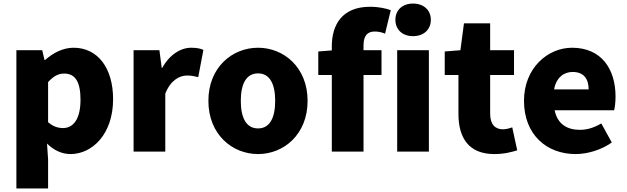

<svg xmlns="http://www.w3.org/2000/svg" viewBox="-20 -851 3518 1078"><path d="M72 207H250V44L244 -45C282 -7 328 14 376 14C498 14 615 -98 615 -294C615 -469 529 -583 393 -583C334 -583 278 -554 233 -514H230L217 -569H72ZM334 -132C307 -132 278 -140 250 -165V-390C280 -423 307 -438 340 -438C403 -438 432 -391 432 -291C432 -177 388 -132 334 -132Z M730 0H908V-325C937 -400 988 -427 1030 -427C1055 -427 1072 -423 1093 -418L1122 -571C1106 -578 1087 -583 1053 -583C996 -583 933 -546 891 -470H888L875 -569H730Z M1429 14C1573 14 1707 -96 1707 -285C1707 -473 1573 -583 1429 -583C1284 -583 1150 -473 1150 -285C1150 -96 1284 14 1429 14ZM1429 -130C1362 -130 1332 -190 1332 -285C1332 -379 1362 -439 1429 -439C1495 -439 1525 -379 1525 -285C1525 -190 1495 -130 1429 -130Z M1843 0H2021V-430H2122V-569H2021V-596C2021 -653 2045 -674 2084 -674C2103 -674 2124 -670 2142 -662L2174 -794C2149 -803 2108 -813 2058 -813C1900 -813 1843 -711 1843 -591V-568L1767 -562V-430H1843ZM2210 0H2388V-569H2210ZM2299 -648C2358 -648 2399 -684 2399 -740C2399 -795 2358 -831 2299 -831C2240 -831 2200 -795 2200 -740C2200 -684 2240 -648 2299 -648Z M2755 14C2813 14 2854 2 2884 -7L2856 -136C2842 -131 2822 -125 2804 -125C2762 -125 2732 -150 2732 -213V-430H2866V-569H2732V-720H2585L2565 -569L2477 -562V-430H2554V-211C2554 -77 2612 14 2755 14Z M3212 14C3278 14 3356 -9 3415 -51L3356 -158C3315 -134 3277 -122 3236 -122C3164 -122 3110 -154 3094 -232H3428C3432 -246 3436 -277 3436 -309C3436 -464 3356 -583 3192 -583C3055 -583 2922 -469 2922 -285C2922 -96 3048 14 3212 14ZM3091 -349C3103 -416 3146 -447 3195 -447C3260 -447 3285 -405 3285 -349Z"/></svg>

Font: Source Han Sans HK Heavy
Style: Regular
Weight: 900
Designer: Ryoko NISHIZUKA 西塚涼子 (kana, bopomofo & ideographs); Paul D. Hunt (Latin, Greek & Cyrillic); Sandoll Communications 산돌커뮤니
Foundry: Adobe
Version: Version 2.000;hotconv 1.0.107;makeotfexe 2.5.65593